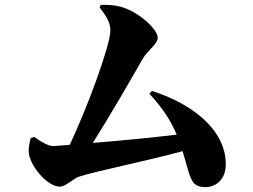

<svg xmlns="http://www.w3.org/2000/svg" viewBox="-20 -768 1040 790"><path d="M106 -199C102 -180 98 -169 98 -146C98 -93 171 0 227 0C250 0 285 -36 308 -42C372 -63 593 -108 731 -146C764 -43 760 2 825 2C867 2 909 -28 909 -92C909 -236 768 -342 605 -394L595 -382C657 -315 687 -262 707 -214C618 -203 474 -189 362 -180C437 -299 515 -435 566 -524C588 -563 629 -586 629 -613C629 -646 555 -716 484 -738C448 -749 418 -748 394 -748L390 -737C423 -696 434 -670 434 -642C434 -580 337 -320 267 -172L200 -167C180 -167 156 -180 120 -205Z"/></svg>

Font: Noto Serif CJK HK Black
Style: Regular
Weight: 900
Designer: Ryoko NISHIZUKA 西塚涼子 (kana & ideographs); Frank Grießhammer (Latin, Greek & Cyrillic); Wenlong ZHANG 张文龙 (bopomofo); San
Foundry: Adobe
Version: Version 2.001;hotconv 1.1.0;makeotfexe 2.6.0